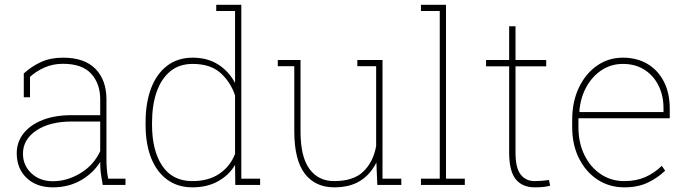

<svg xmlns="http://www.w3.org/2000/svg" viewBox="-20 -782 2915 812"><path d="M203.6 10.3Q134.3 10.3 92.5 -29.5Q50.8 -69.3 50.8 -133.8Q50.8 -181.2 79.3 -217.5Q107.9 -253.9 159.9 -274.4Q211.9 -294.9 282.2 -294.9H403.8V-362.3Q403.8 -428.2 365.7 -470.2Q327.6 -512.2 246.1 -512.2Q203.1 -512.2 167.5 -496.1Q131.8 -480 106.9 -457V-370.6H80.6V-471.2Q113.3 -501.5 153.6 -519.8Q193.8 -538.1 246.6 -538.1Q337.9 -538.1 384 -490.5Q430.2 -442.9 430.2 -361.3V-106.4Q430.2 -85.9 431.9 -65.9Q433.6 -45.9 437.5 -26.4H510.7V0H414.6Q408.2 -34.7 406 -53Q403.8 -71.3 403.8 -97.2Q374 -49.3 322 -19.5Q270 10.3 203.6 10.3ZM203.6 -15.6Q263.7 -15.6 319.8 -49.3Q376 -83 403.8 -142.6V-268.1H283.7Q190.4 -268.1 133.8 -230.2Q77.1 -192.4 77.1 -131.8Q77.1 -82.5 112.8 -49.1Q148.4 -15.6 203.6 -15.6Z M793.9 10.3Q731.9 10.3 687.5 -22Q643.1 -54.2 619.4 -113.5Q595.7 -172.9 595.7 -254.4V-264.6Q595.7 -348.1 619.4 -409.7Q643.1 -471.2 687.7 -504.6Q732.4 -538.1 794.9 -538.1Q857.4 -538.1 902.3 -509.5Q947.3 -481 974.1 -431.2V-735.4H894.5V-761.7H974.1H1000.5V-26.4H1080.1V0H975.1L974.1 -84.5Q948.2 -41 902.3 -15.4Q856.4 10.3 793.9 10.3ZM793.5 -16.1Q862.3 -16.1 908 -47.4Q953.6 -78.6 974.1 -130.9V-378.4Q955.1 -435.1 912.6 -473.4Q870.1 -511.7 794.4 -511.7Q738.3 -511.7 700.2 -480.5Q662.1 -449.2 642.6 -393.6Q623 -337.9 623 -264.6V-254.4Q623 -145 666.3 -80.6Q709.5 -16.1 793.5 -16.1Z M1393.6 10.3Q1313.5 10.3 1269 -47.6Q1224.6 -105.5 1224.6 -227.1V-502H1154.8V-528.3H1224.6H1251V-226.1Q1251 -118.7 1288.8 -67.4Q1326.7 -16.1 1392.6 -16.1Q1475.1 -16.1 1516.8 -56.6Q1558.6 -97.2 1570.8 -164.1V-502H1491.2V-528.3H1570.8H1597.7V-26.4H1677.2V0H1575.7L1571.8 -94.7Q1546.9 -44.4 1503.2 -17.1Q1459.5 10.3 1393.6 10.3Z M1760.3 0V-26.4H1839.8V-735.4H1760.3V-761.7H1866.2V-26.4H1945.8V0Z M2241.7 10.3Q2188.5 10.3 2160.9 -24.4Q2133.3 -59.1 2133.3 -136.2V-501.5H2035.6V-528.3H2133.3V-670.9H2160.2V-528.3H2290V-501.5H2160.2V-136.2Q2160.2 -71.3 2182.1 -43.7Q2204.1 -16.1 2240.2 -16.1Q2255.9 -16.1 2268.1 -17.1Q2280.3 -18.1 2301.8 -20.5L2306.6 3.4Q2292 7.3 2276.6 8.8Q2261.2 10.3 2241.7 10.3Z M2620.6 10.3Q2557.1 10.3 2507.3 -22.2Q2457.5 -54.7 2428.7 -112.1Q2399.9 -169.4 2399.9 -244.1V-275.4Q2399.9 -351.1 2427.7 -410.4Q2455.6 -469.7 2504.2 -503.9Q2552.7 -538.1 2614.3 -538.1Q2673.8 -538.1 2718.5 -511.5Q2763.2 -484.9 2787.8 -436.5Q2812.5 -388.2 2812.5 -322.3V-281.7H2426.3V-244.1Q2426.3 -178.7 2451.2 -127.2Q2476.1 -75.7 2520 -45.9Q2564 -16.1 2620.6 -16.1Q2670.9 -16.1 2709.7 -33.4Q2748.5 -50.8 2778.8 -80.6L2793 -60.1Q2760.3 -28.8 2718.8 -9.3Q2677.2 10.3 2620.6 10.3ZM2431.6 -308.1H2786.1V-324.2Q2786.1 -377.9 2764.9 -420.4Q2743.7 -462.9 2705.1 -487.3Q2666.5 -511.7 2614.3 -511.7Q2564.5 -511.7 2524.4 -485.4Q2484.4 -459 2459.5 -413.6Q2434.6 -368.2 2430.2 -311Z"/></svg>

Font: Roboto Slab LO Thin
Style: Regular
Weight: 250
Designer: Google
Version: Version 2.00;September 28, 2018;FontCreator 11.5.0.2427 64-b